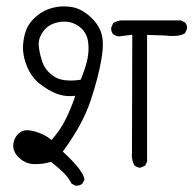

<svg xmlns="http://www.w3.org/2000/svg" viewBox="-20 -612 612 608"><path d="M221.2 -23.9Q233.4 -23.9 240.7 -30.3L247.6 -43Q244.1 -71.8 181.6 -129.4L178.7 -132.3L181.2 -135.3Q242.2 -218.8 266.8 -293Q291.5 -367.2 300.8 -422.4Q305.7 -450.2 305.7 -470.7Q305.7 -491.2 301.3 -505.4Q293 -534.7 264.6 -560.1Q236.3 -585.4 206.5 -589.8Q193.8 -591.8 179.4 -591.8Q165 -591.8 149.4 -587.9Q113.8 -579.6 86.9 -552.7Q74.7 -540.5 67.4 -526.9Q56.2 -505.4 53.2 -472.2Q52.7 -466.8 52.7 -464.1Q52.7 -461.4 52.7 -458.5Q52.7 -455.6 53.2 -450Q53.7 -444.3 54.7 -438.5Q55.7 -432.6 57.1 -426.8Q60.1 -415 64.9 -402.8Q79.6 -367.2 106.4 -346.2Q133.8 -325.2 158.7 -315.4Q179.2 -307.6 202.1 -307.6Q207 -307.6 218.3 -308.6L216.3 -302.2Q204.1 -267.1 188 -234.4Q171.9 -201.7 146 -171.9L143.1 -168.9L139.6 -171.4Q120.1 -187.5 87.9 -196.3Q75.7 -199.7 66.4 -199.7Q50.8 -199.7 40.5 -190.4Q23.9 -175.8 22 -153.3Q22 -151.9 22 -149.9Q22 -129.9 40 -112.8Q60.5 -93.3 87.4 -92.3Q90.8 -92.3 93.8 -92.3Q118.2 -92.3 141.6 -99.6Q162.1 -83.5 179.2 -67.1Q196.3 -50.8 206.5 -30.8L218.8 -23.9Q220.2 -23.9 221.2 -23.9ZM445.8 -501.5 504.4 -499.5Q516.1 -498 526.4 -498Q552.7 -498 565.9 -506.8L571.8 -520Q572.3 -522 572.3 -523.9Q572.3 -533.7 566.4 -540.5L553.7 -547.4H364.3Q350.6 -546.4 338.4 -539.1L332.5 -525.4Q332 -522.9 332 -521.5Q332 -520 332.3 -518.3Q332.5 -516.6 333 -513.7Q334.5 -508.8 337.9 -503.9Q345.7 -498.5 355.5 -496.6L398.9 -502L397.9 -127.4Q397.5 -124 397.5 -120.6Q397.5 -103 405.8 -87.9Q413.1 -82.5 422.9 -80.6Q430.7 -82.5 439.9 -87.9L445.8 -100.6ZM204.1 -356.9Q169.9 -356.9 150.9 -370.1Q124.5 -387.7 115.2 -413.1Q106 -438.5 103 -463.9Q102.5 -467.8 102.5 -471.7Q102.5 -494.1 117.7 -513.7Q135.3 -537.1 169.4 -542.5Q176.3 -543.5 183.6 -543.5Q215.8 -543.5 239.3 -520.5Q256.8 -502.9 259.3 -476.6Q260.3 -467.3 260.3 -458.5Q260.3 -437 254.9 -416.5Q247.6 -388.2 235.4 -359.4Q217.3 -356.9 204.1 -356.9Z"/></svg>

Font: Bakudai
Style: Light
Weight: 300
Version: Version 1.48